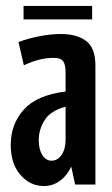

<svg xmlns="http://www.w3.org/2000/svg" viewBox="-20 -619 376 644"><path d="M219 -60Q205 -30 181 -12.5Q157 5 127 5Q81 5 48.5 -32.5Q16 -70 16 -133Q16 -202 59.5 -251Q103 -300 200 -312V-374Q200 -403 191.5 -414Q183 -425 160 -425Q113 -425 60 -400L42 -478Q77 -491 115 -498Q153 -505 184 -505Q238 -505 269 -481.5Q300 -458 300 -400V0H232ZM153 -80Q173 -80 186.5 -99.5Q200 -119 200 -150V-261Q150 -248 130 -216.5Q110 -185 110 -149Q110 -118 122 -99Q134 -80 153 -80ZM59 -599H289V-554H59Z"/></svg>

Font: Piscolabis
Style: Regular
Weight: 400
Designer: Ariel Martín Pérez
Foundry: Tunera Type Foundry
Version: Version 1.000